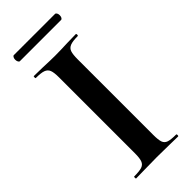

<svg xmlns="http://www.w3.org/2000/svg" viewBox="-243 -789 829 829"><g transform="rotate(-45 171.0 -375.0)"><path d="M298 -12Q301 -12 301 -6Q301 0 298 0Q265 0 246 -1L170 -2L96 -1Q76 0 42 0Q40 0 40 -6Q40 -12 42 -12Q74 -12 89 -17Q104 -22 109.5 -36.5Q115 -51 115 -81V-544Q115 -574 109.5 -588Q104 -602 89 -607.5Q74 -613 42 -613Q40 -613 40 -619Q40 -625 42 -625L96 -624Q142 -622 170 -622Q201 -622 247 -624L298 -625Q301 -625 301 -619Q301 -613 298 -613Q267 -613 252 -607Q237 -601 232 -586.5Q227 -572 227 -542V-81Q227 -50 232 -36Q237 -22 251.5 -17Q266 -12 298 -12ZM35 -732Q35 -739 38 -744.5Q41 -750 45 -750H296Q301 -750 304 -744.5Q307 -739 307 -732Q307 -724 304 -718.5Q301 -713 296 -713H45Q41 -713 38 -718.5Q35 -724 35 -732Z"/></g></svg>

Font: Cormorant SC
Style: Bold
Weight: 700
Designer: Christian Thalmann (Catharsis Fonts)
Foundry: Catharsis Fonts
Version: Version 4.000